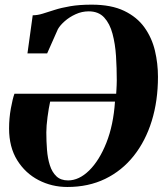

<svg xmlns="http://www.w3.org/2000/svg" viewBox="-20 -772 682 804"><path d="M95 -548.5 117 -708Q137 -708 158.8 -714.8Q180.5 -721.5 208.5 -730.5Q236.5 -739.5 274.5 -746Q312.5 -752.5 364 -752.5Q446 -752.5 500 -726.5Q554 -700.5 585 -657Q616 -613.5 628.8 -559.8Q641.5 -506 641.5 -450.5Q641.5 -350 615.5 -265.8Q589.5 -181.5 540 -119.2Q490.5 -57 420.5 -23Q350.5 11 262 11Q197 11 141.5 -17.8Q86 -46.5 52 -101.2Q18 -156 18 -234Q18 -277 25.5 -318.2Q33 -359.5 40.5 -379.5H466.5Q467 -385.5 467.5 -395Q468 -404.5 468.5 -415.5Q469 -426.5 469 -436Q469 -486.5 465.8 -537.2Q462.5 -588 451.2 -630.5Q440 -673 416.2 -698.8Q392.5 -724.5 351.5 -724.5Q323 -724.5 296.8 -712.5Q270.5 -700.5 251 -683.2Q231.5 -666 222.5 -650L177.5 -548.5ZM461.5 -346.5H190Q184 -319.5 179 -281.8Q174 -244 174 -217.5Q174 -180.5 176.8 -144.8Q179.5 -109 188.8 -80Q198 -51 216.2 -33.8Q234.5 -16.5 265 -16.5Q311 -16.5 353.5 -58.2Q396 -100 425.5 -174.2Q455 -248.5 461.5 -346.5Z"/></svg>

Font: Merriweather 144pt ExtraBold
Style: Italic
Weight: 800
Italic angle: -7.8°
Version: Version 2.101